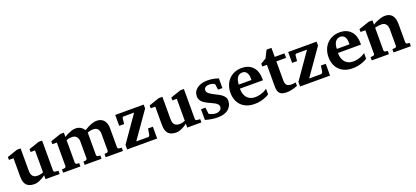

<svg xmlns="http://www.w3.org/2000/svg" viewBox="37 -1586 5557 2567"><g transform="rotate(-20 2815.5 -302.0)"><path d="M396 0V-55.2Q371.1 -36.1 344.2 -21.5Q321.3 -8.8 293.5 1.7Q265.6 12.2 237.8 12.2Q195.3 12.2 166.7 1Q138.2 -10.3 121.1 -31.2Q104 -52.2 96.9 -82.5Q89.8 -112.8 89.8 -150.9V-409.2H24.9V-450.2L171.9 -500H224.1V-189.9Q224.1 -171.4 226.6 -151.9Q229 -132.3 238.3 -116.2Q247.6 -100.1 265.9 -89.6Q284.2 -79.1 315.9 -79.1Q331.5 -79.1 345.9 -81.5Q360.4 -84 371.6 -87.4Q384.3 -91.3 396 -96.2V-409.2H333V-450.2L479 -500H529.8V-73.2Q529.8 -64 536.9 -57.4Q543.9 -50.8 553.2 -49.8L597.2 -46.9V0Z M1252.9 0V-46.9L1284.2 -49.8Q1293 -50.8 1300 -57.4Q1307.1 -64 1307.1 -73.2V-314Q1307.1 -332 1302.7 -349.1Q1298.3 -366.2 1288.3 -379.4Q1278.3 -392.6 1261.7 -400.4Q1245.1 -408.2 1220.2 -408.2Q1204.1 -408.2 1189.7 -405.5Q1175.3 -402.8 1164.1 -399.9Q1151.4 -396.5 1140.1 -392.1V-73.2Q1140.1 -64 1146.5 -57.4Q1152.8 -50.8 1162.1 -49.8L1193.4 -46.9V0H953.1V-46.9L983.9 -49.8Q993.2 -50.8 999.8 -57.4Q1006.3 -64 1006.3 -73.2V-314Q1006.3 -332 1001.5 -349.1Q996.6 -366.2 986.3 -379.4Q976.1 -392.6 959.7 -400.4Q943.4 -408.2 919.9 -408.2Q899.4 -408.2 884 -405.5Q868.7 -402.8 858.9 -399.9Q847.2 -396.5 839.4 -392.1V-73.2Q839.4 -64 846.2 -57.4Q853 -50.8 862.3 -49.8L893.1 -46.9V0H647V-46.9L684.1 -49.8Q693.4 -50.8 699.7 -57.4Q706.1 -64 706.1 -73.2V-408.2H642.1V-449.2L789.1 -500H839.4V-439Q864.7 -456.1 892.1 -469.2Q915.5 -480.5 944.6 -490.2Q973.6 -500 1002.9 -500Q1031.2 -500 1051.3 -492.4Q1071.3 -484.9 1085.2 -474.4Q1099.1 -463.9 1108.2 -452.1Q1117.2 -440.4 1124 -432.1Q1153.3 -450.7 1183.6 -465.8Q1196.8 -472.2 1211.4 -478.3Q1226.1 -484.4 1241.5 -489.3Q1256.8 -494.1 1272.2 -497.1Q1287.6 -500 1302.2 -500Q1332.5 -500 1354.5 -491.9Q1376.5 -483.9 1391.8 -470.7Q1407.2 -457.5 1416.5 -441.2Q1425.8 -424.8 1431.2 -407.7Q1436.5 -390.6 1438.2 -374.8Q1439.9 -358.9 1439.9 -347.2V-73.2Q1439.9 -64 1446.5 -57.4Q1453.1 -50.8 1461.9 -49.8L1498 -46.9V0Z M1558.1 0V-64.9L1814 -431.2H1663.1Q1655.3 -431.2 1649.7 -424.1Q1644 -417 1644 -410.2L1636.7 -333H1565.9V-487.8H1970.7V-432.1L1709 -59.1H1880.9Q1884.3 -59.1 1887.7 -61.5Q1891.1 -64 1894.3 -67.4Q1897.5 -70.8 1899.7 -75Q1901.9 -79.1 1902.8 -83L1916 -168H1984.9V0Z M2413.1 0V-55.2Q2388.2 -36.1 2361.3 -21.5Q2338.4 -8.8 2310.5 1.7Q2282.7 12.2 2254.9 12.2Q2212.4 12.2 2183.8 1Q2155.3 -10.3 2138.2 -31.2Q2121.1 -52.2 2114 -82.5Q2106.9 -112.8 2106.9 -150.9V-409.2H2042V-450.2L2189 -500H2241.2V-189.9Q2241.2 -171.4 2243.7 -151.9Q2246.1 -132.3 2255.4 -116.2Q2264.6 -100.1 2283 -89.6Q2301.3 -79.1 2333 -79.1Q2348.6 -79.1 2363 -81.5Q2377.4 -84 2388.7 -87.4Q2401.4 -91.3 2413.1 -96.2V-409.2H2350.1V-450.2L2496.1 -500H2546.9V-73.2Q2546.9 -64 2554 -57.4Q2561 -50.8 2570.3 -49.8L2614.3 -46.9V0Z M3035.2 -335H2973.1L2962.4 -415Q2952.6 -426.3 2932.1 -433.1Q2911.6 -439.9 2884.3 -439.9Q2849.1 -439.9 2829.1 -425.5Q2809.1 -411.1 2809.1 -384.8Q2809.1 -370.1 2817.4 -357.4Q2825.7 -344.7 2839.8 -333.5Q2854 -322.3 2872.1 -312.3Q2890.1 -302.2 2910.2 -292Q2935.1 -279.3 2960.4 -266.1Q2985.8 -252.9 3005.9 -236.8Q3025.9 -220.7 3038.6 -200.9Q3051.3 -181.2 3051.3 -155.8Q3051.3 -108.4 3033.2 -76.4Q3015.1 -44.4 2986.3 -24.7Q2957.5 -4.9 2920.9 3.7Q2884.3 12.2 2847.2 12.2Q2810.1 12.2 2778.1 8.1Q2746.1 3.9 2721.7 -1.5Q2693.4 -7.3 2669.4 -15.1V-167H2732.4Q2733.4 -156.7 2735.4 -141.1Q2737.3 -125.5 2739.3 -110.8Q2741.2 -93.8 2744.1 -75.2Q2745.1 -72.8 2755.4 -68.1Q2765.6 -63.5 2779.8 -58.6Q2793.9 -53.7 2809.6 -50.3Q2825.2 -46.9 2837.4 -46.9Q2862.8 -46.9 2879.4 -53.7Q2896 -60.5 2905.8 -70.3Q2915.5 -80.1 2919.4 -91.1Q2923.3 -102.1 2923.3 -110.8Q2923.3 -131.3 2910.4 -146.2Q2897.5 -161.1 2877 -173.3Q2856.4 -185.5 2830.8 -196.5Q2805.2 -207.5 2780.3 -220.2Q2759.3 -230.5 2740.2 -242.7Q2721.2 -254.9 2706.8 -270Q2692.4 -285.2 2683.8 -304.2Q2675.3 -323.2 2675.3 -348.1Q2675.3 -382.8 2690.2 -410.9Q2705.1 -439 2731.9 -458.7Q2758.8 -478.5 2795.4 -489.3Q2832 -500 2876 -500Q2913.1 -500 2942.6 -495.8Q2972.2 -491.7 2992.7 -486.3Q3016.6 -480.5 3035.2 -473.1Z M3437 -326.2Q3437 -350.1 3432.6 -371.1Q3428.2 -392.1 3418.2 -407.5Q3408.2 -422.9 3392.6 -431.9Q3377 -440.9 3355 -440.9Q3327.1 -440.9 3308.3 -428.5Q3289.6 -416 3278.1 -396.2Q3266.6 -376.5 3261.7 -352.1Q3256.8 -327.6 3256.8 -304.2H3437ZM3580.1 -46.9Q3554.2 -29.8 3522 -17.1Q3494.1 -5.9 3455.6 3.2Q3417 12.2 3369.1 12.2Q3305.2 12.2 3257.6 -7.3Q3210 -26.9 3178 -60.8Q3146 -94.7 3130.1 -140.1Q3114.3 -185.5 3114.3 -237.8Q3114.3 -294.4 3132.1 -342.5Q3149.9 -390.6 3182.9 -425.5Q3215.8 -460.4 3262.5 -480.2Q3309.1 -500 3366.2 -500Q3424.8 -500 3465.6 -480.7Q3506.3 -461.4 3531.7 -429.4Q3557.1 -397.5 3568.6 -356.4Q3580.1 -315.4 3580.1 -272V-248H3252Q3252 -207 3262.2 -174.3Q3272.5 -141.6 3292.2 -118.7Q3312 -95.7 3340.8 -83.3Q3369.6 -70.8 3406.2 -70.8Q3444.3 -70.8 3475.8 -79.3Q3507.3 -87.9 3530.8 -98.6Q3557.6 -111.3 3580.1 -127Z M3981.9 -22Q3958.5 -12.2 3932.1 -4.9Q3909.7 2 3881.1 7.1Q3852.5 12.2 3821.8 12.2Q3788.6 12.2 3765.4 4.9Q3742.2 -2.4 3727.8 -17.8Q3713.4 -33.2 3707 -56.2Q3700.7 -79.1 3700.7 -110.8V-423.8H3634.8V-463.9L3711.9 -509.8L3765.6 -616.2H3835V-487.8H3973.6V-423.8H3835V-151.9Q3835 -104 3856 -84.5Q3877 -64.9 3917 -64.9Q3928.7 -64.9 3940.4 -65.9Q3952.1 -66.9 3961.4 -68.4Q3972.2 -69.8 3981.9 -71.8Z M4018.1 0V-64.9L4273.9 -431.2H4123Q4115.2 -431.2 4109.6 -424.1Q4104 -417 4104 -410.2L4096.7 -333H4025.9V-487.8H4430.7V-432.1L4168.9 -59.1H4340.8Q4344.2 -59.1 4347.7 -61.5Q4351.1 -64 4354.2 -67.4Q4357.4 -70.8 4359.6 -75Q4361.8 -79.1 4362.8 -83L4376 -168H4444.8V0Z M4832 -326.2Q4832 -350.1 4827.6 -371.1Q4823.2 -392.1 4813.2 -407.5Q4803.2 -422.9 4787.6 -431.9Q4772 -440.9 4750 -440.9Q4722.2 -440.9 4703.4 -428.5Q4684.6 -416 4673.1 -396.2Q4661.6 -376.5 4656.7 -352.1Q4651.9 -327.6 4651.9 -304.2H4832ZM4975.1 -46.9Q4949.2 -29.8 4917 -17.1Q4889.2 -5.9 4850.6 3.2Q4812 12.2 4764.2 12.2Q4700.2 12.2 4652.6 -7.3Q4605 -26.9 4573 -60.8Q4541 -94.7 4525.1 -140.1Q4509.3 -185.5 4509.3 -237.8Q4509.3 -294.4 4527.1 -342.5Q4544.9 -390.6 4577.9 -425.5Q4610.8 -460.4 4657.5 -480.2Q4704.1 -500 4761.2 -500Q4819.8 -500 4860.6 -480.7Q4901.4 -461.4 4926.8 -429.4Q4952.1 -397.5 4963.6 -356.4Q4975.1 -315.4 4975.1 -272V-248H4647Q4647 -207 4657.2 -174.3Q4667.5 -141.6 4687.3 -118.7Q4707 -95.7 4735.8 -83.3Q4764.6 -70.8 4801.3 -70.8Q4839.4 -70.8 4870.8 -79.3Q4902.3 -87.9 4925.8 -98.6Q4952.6 -111.3 4975.1 -127Z M5348.6 0V-46.9L5385.7 -49.8Q5395 -50.8 5401.4 -57.4Q5407.7 -64 5407.7 -73.2V-308.1Q5407.7 -327.1 5403.3 -345.2Q5398.9 -363.3 5389.2 -377.2Q5379.4 -391.1 5363.8 -399.7Q5348.1 -408.2 5325.7 -408.2Q5305.2 -408.2 5287.6 -406Q5270 -403.8 5257.3 -401.4Q5242.2 -398.4 5230 -395V-73.2Q5230 -64 5236.8 -57.4Q5243.7 -50.8 5252.9 -49.8L5282.7 -46.9V0H5038.1V-46.9L5073.7 -49.8Q5083 -50.8 5089.4 -57.4Q5095.7 -64 5095.7 -73.2V-408.2H5026.9V-449.2L5177.7 -500H5230V-439Q5255.9 -456.1 5285.2 -469.2Q5310.1 -480.5 5341.3 -490.2Q5372.6 -500 5404.8 -500Q5447.8 -500 5474.6 -485.1Q5501.5 -470.2 5516.1 -445.8Q5530.8 -421.4 5535.9 -390.1Q5541 -358.9 5541 -326.2V-73.2Q5541 -64 5547.9 -57.4Q5554.7 -50.8 5564 -49.8L5594.7 -46.9V0Z"/></g></svg>

Font: Charis SIL CyrE
Style: Bold
Weight: 700
Foundry: SIL International
Version: Version 5.000